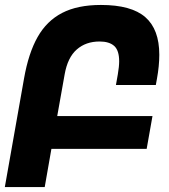

<svg xmlns="http://www.w3.org/2000/svg" viewBox="-62 -755 682 775"><path d="M345.5 -735Q468 -735 524.5 -685.8Q581 -636.5 581 -534Q581 -489 571.5 -437L567 -412H406L413.5 -454.5Q419 -486.5 419 -507.5Q419 -551.5 399 -569.5Q379 -587.5 340 -587.5Q284.5 -587.5 247.8 -555.2Q211 -523 199 -455L169 -286.5H553.5L530 -154H145.5L118.5 0H-42.5L35 -438Q53 -540.5 89.8 -605.5Q126.5 -670.5 188.8 -702.8Q251 -735 345.5 -735Z"/></svg>

Font: JuliaMono Black
Style: Italic
Weight: 900
Italic angle: -9°
Monospace: yes
Designer: cormullion
Foundry: corm
Version: Version 0.057; ttfautohint (v1.8.4)